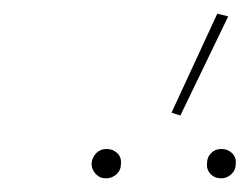

<svg xmlns="http://www.w3.org/2000/svg" viewBox="-20 -768 365 281"><path d="M231 -603 298 -748 314 -744 244 -599ZM114 -529Q115 -538 121 -544Q127 -550 136 -550Q145 -550 151.5 -544Q158 -538 157 -528Q157 -519 150.5 -513Q144 -507 135 -507Q126 -507 120 -513.5Q114 -520 114 -529ZM283 -529Q283 -538 289 -544Q295 -550 304 -550Q313 -550 319.5 -544Q326 -538 325 -528Q325 -519 318.5 -513Q312 -507 304 -507Q294 -507 288 -513.5Q282 -520 283 -529Z"/></svg>

Font: Ysabeau Thin
Style: Italic
Weight: 200
Italic angle: -12°
Designer: Christian Thalmann (Catharsis Fonts)
Version: Version 0.003